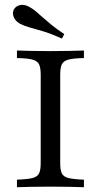

<svg xmlns="http://www.w3.org/2000/svg" viewBox="-20 -782 421 802"><path d="M50.8 0V-31.5Q94.4 -33.1 115.3 -38.3Q136.3 -43.5 143.1 -57.7Q150 -71.8 150 -100.8V-470.2Q150 -499.2 143.1 -513.3Q136.3 -527.4 115.3 -533.1Q94.4 -538.7 50.8 -539.5V-571Q72.6 -570.2 108.5 -569.4Q144.4 -568.5 191.1 -568.5Q234.7 -568.5 271.4 -569.4Q308.1 -570.2 330.6 -571V-539.5Q287.1 -538.7 266.1 -533.1Q245.2 -527.4 238.3 -513.3Q231.5 -499.2 231.5 -470.2V-100.8Q231.5 -71.8 238.3 -57.7Q245.2 -43.5 266.5 -38.3Q287.9 -33.1 330.6 -31.5V0Q308.1 -0.8 271.4 -1.6Q234.7 -2.4 191.1 -2.4Q144.4 -2.4 108.5 -1.6Q72.6 -0.8 50.8 0ZM238.7 -621Q191.9 -641.9 158.9 -651.6Q125.8 -661.3 102.8 -667.7Q79.8 -674.2 62.9 -683.1Q43.5 -694.4 37.1 -711.3Q30.6 -728.2 37.9 -742.7Q46.8 -757.3 64.5 -760.9Q82.3 -764.5 102.4 -753.2Q116.1 -746 129 -735.1Q141.9 -724.2 157.7 -710.1Q173.4 -696 195.2 -678.2Q216.9 -660.5 248.4 -639.5Z"/></svg>

Font: Playfair 12pt
Style: Regular
Weight: 400
Designer: Claus Eggers Sørensen
Foundry: Claus Eggers Sørensen
Version: Version 2.000;gftools[0.9.28]